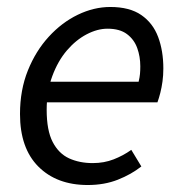

<svg xmlns="http://www.w3.org/2000/svg" viewBox="-20 -518 521 550"><path d="M231.4 12Q142.6 12 89.9 -40.8Q37.3 -93.5 37.3 -191.4Q37.3 -260 59.8 -316Q82.3 -372 119.7 -412.8Q157 -453.6 203 -475.8Q248.9 -498 296.1 -498Q351.4 -498 384.8 -474.9Q418.1 -451.9 433 -412.1Q447.9 -372.2 447.9 -322Q447.9 -302.3 445.5 -284.8Q443.1 -267.2 439.2 -251.9Q435.3 -236.7 431 -224.8H94.4L102.2 -283.9H377.1Q380.1 -296.5 381 -306.1Q381.9 -315.7 381.9 -328Q381.9 -355.9 373.1 -380.4Q364.2 -405 343.6 -420.4Q323 -435.8 288 -435.8Q259 -435.8 228.2 -419.7Q197.4 -403.6 171.6 -373.5Q145.8 -343.3 129.8 -300Q113.7 -256.7 113.7 -203.2Q113.7 -144.5 130.9 -111.3Q148.1 -78.1 177.9 -64.4Q207.7 -50.8 245.6 -50.8Q278.1 -50.8 305.5 -61.5Q332.8 -72.1 356.1 -88.7L384.9 -41.2Q356 -18.4 317.5 -3.2Q279 12 231.4 12Z"/></svg>

Font: Source Sans 3
Style: Italic
Weight: 200
Italic angle: -11°
Designer: Paul D. Hunt
Foundry: Adobe
Version: Version 3.046;hotconv 1.0.118;makeotfexe 2.5.65603